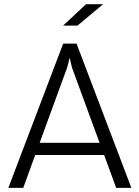

<svg xmlns="http://www.w3.org/2000/svg" viewBox="-20 -912 677 932"><path d="M356 -787.6H286.1L397.5 -891.6H480.5ZM485.4 -159.7H150.9L92.8 0H20.5L286.6 -700.2H351.6L617.7 0H543.9ZM463.4 -218.8 330.1 -582Q328.1 -589.8 324.7 -603.8Q321.3 -617.7 318.8 -628.9H316.9Q315.9 -621.6 311.5 -604Q307.1 -586.4 305.2 -582L172.4 -218.8Z"/></svg>

Font: Selawik Semilight
Style: Regular
Weight: 300
Designer: Aaron Bell
Foundry: Microsoft Corporation
Version: Version 1.01